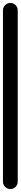

<svg xmlns="http://www.w3.org/2000/svg" viewBox="-20 -1280 140 1300"><path d="M0 -50.3H100V-1210.3H0ZM50.3 -100Q36.3 -100 24.8 -93.3Q13.3 -86.7 6.7 -75.2Q0 -63.7 0 -50.3Q0 -36.3 6.7 -24.8Q13.3 -13.3 24.8 -6.7Q36.3 0 50.3 0Q63.7 0 75.2 -6.7Q86.7 -13.3 93.3 -24.8Q100 -36.3 100 -50.3Q100 -63.7 93.3 -75.2Q86.7 -86.7 75.2 -93.3Q63.7 -100 50.3 -100ZM50.3 -1260Q36.3 -1260 24.8 -1253.3Q13.3 -1246.7 6.7 -1235.2Q0 -1223.7 0 -1210.3Q0 -1196.3 6.7 -1184.8Q13.3 -1173.3 24.8 -1166.7Q36.3 -1160 50.3 -1160Q63.7 -1160 75.2 -1166.7Q86.7 -1173.3 93.3 -1184.8Q100 -1196.3 100 -1210.3Q100 -1223.7 93.3 -1235.2Q86.7 -1246.7 75.2 -1253.3Q63.7 -1260 50.3 -1260Z"/></svg>

Font: Wavefont Thin
Style: Regular
Weight: 100
Monospace: yes
Version: Version 3.005;gftools[0.9.33]